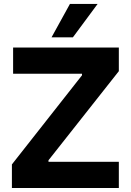

<svg xmlns="http://www.w3.org/2000/svg" viewBox="-20 -941 654 961"><path d="M533 -571.9H45.6V-703.1H574.8V-584.8ZM406.7 -584.8H574.8L206.3 -118.1H39.6ZM39.6 -118.1 79.1 -131.2H574.8V0H39.6ZM398.7 -572.1V-561.6H390.4V-572.1ZM222.7 -140.8V-131.2H213.2V-140.8ZM468.5 -921.2H330L238 -754.2H344.9Z"/></svg>

Font: Wand UI Pro
Style: Regular
Weight: 400
Designer: Andreas Faust
Version: Version 1.003;FEAKit 1.0